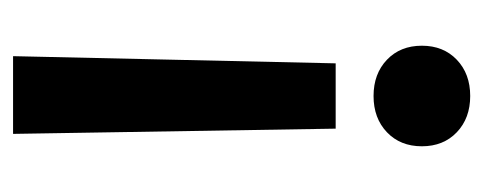

<svg xmlns="http://www.w3.org/2000/svg" viewBox="-243 -261 740 294"><g transform="rotate(90 127.0 -114.0)"><path d="M50 -390Q50 -423 71.5 -443.5Q93 -464 127 -464Q161 -464 182.5 -443.5Q204 -423 204 -390Q204 -357 182.5 -336.5Q161 -316 127 -316Q93 -316 71.5 -336.5Q50 -357 50 -390ZM77 -258H177L185 236H66Z"/></g></svg>

Font: Niramit SemiBold
Style: Regular
Weight: 600
Designer: Katatrad Aksorn Co.,Ltd.
Foundry: Cadson Demak Co.,Ltd.
Version: Version 1.001; ttfautohint (v1.6)